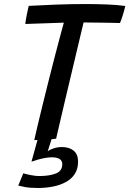

<svg xmlns="http://www.w3.org/2000/svg" viewBox="-20 -689 643 954"><path d="M167.2 245.1Q128.1 245.1 103 240.2Q77.9 235.4 70.7 233.1L95.8 172.2Q108.8 176.3 132.9 181Q157 185.7 173.6 185.7Q225.2 185.7 257.3 173.2Q289.4 160.8 289.4 126.6Q289.4 109.4 276.2 101Q263.1 92.6 237 92.6Q220.8 92.6 201.2 96.4Q181.5 100.2 164.2 105.3Q146.9 110.3 136.4 114.4L168.2 -0.7L238.5 -4.5L216.9 63.2Q225.2 55.2 245.9 48.4Q266.6 41.6 287.6 41.6Q323.6 41.6 345.8 59.5Q367.9 77.4 367.9 114.2Q367.9 150.1 351.7 175.2Q335.4 200.2 307.1 215.6Q278.8 231.1 242.8 238.1Q206.9 245.1 167.2 245.1ZM105.6 -569.9Q106.2 -577.6 108.4 -590.4Q110.6 -603.1 113.3 -616.9Q116.1 -630.7 118.6 -642.4Q121.1 -654.1 122.8 -659.8Q180.8 -663.1 255.3 -666Q329.8 -668.9 404.8 -668.9Q459.2 -668.9 510.3 -666.9Q561.3 -664.9 602.6 -659.3Q597 -635.1 589.5 -611.6Q582.1 -588.1 576.2 -574.6Q565.6 -574.9 544.1 -575.4Q522.6 -575.9 495.6 -576.3Q468.6 -576.7 442.1 -576.9Q415.6 -577.2 395.2 -577.4Q390.9 -558.9 381.7 -520.6Q372.5 -482.2 360.6 -431.7Q348.7 -381.2 335.3 -325.3Q321.9 -269.5 309.1 -215Q296.2 -160.6 285.5 -114.6Q274.8 -68.7 267.7 -38.1Q260.7 -7.6 258.8 0.2Q246 2 224.9 3.7Q203.8 5.4 183.1 6.2Q162.4 7 150.2 7Q157 -22.9 167.9 -69.6Q178.9 -116.2 192.8 -172.2Q206.6 -228.2 221.5 -287.4Q236.3 -346.5 250.6 -401.9Q264.9 -457.4 277 -502Q282.9 -524.2 288 -543.1Q293.1 -562 297.2 -576.5Q277.4 -575.6 251.9 -574.9Q226.4 -574.1 199.5 -573.1Q172.6 -572 148 -571.3Q123.4 -570.6 105.6 -569.9Z"/></svg>

Font: Grandstander Thin
Style: Italic
Weight: 100
Italic angle: -15°
Designer: Tyler Finck
Foundry: Etcetera Type Co
Version: Version 1.200